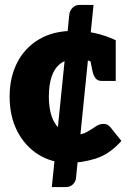

<svg xmlns="http://www.w3.org/2000/svg" viewBox="-20 -652 525 778"><path d="M190 106 261 -595Q263 -609 274 -620.5Q285 -632 302 -632H359L288 69Q287 83 276 94.5Q265 106 247 106ZM257 8Q190 8 136 -25.5Q82 -59 50.5 -119.5Q19 -180 19 -261Q19 -338 49.5 -398Q80 -458 138 -492.5Q196 -527 278 -527Q322 -527 364 -518Q406 -509 449 -489V-402L376 -385Q356 -401 337 -407Q318 -413 288 -413Q249 -413 224.5 -394Q200 -375 189 -341Q178 -307 178 -261Q178 -186 207 -146Q236 -106 286 -106Q312 -106 331.5 -117Q351 -128 367 -139Q383 -150 399 -150Q409 -150 415.5 -146.5Q422 -143 427 -137L472 -81Q424 -27 368 -9.5Q312 8 257 8ZM341 -431 449 -402V-324H393Q376 -324 367.5 -334.5Q359 -345 355 -363Z"/></svg>

Font: Aleo Black
Style: Regular
Weight: 900
Designer: Alessio Laiso
Foundry: Alessio Laiso
Version: Version 2.001;gftools[0.9.29]